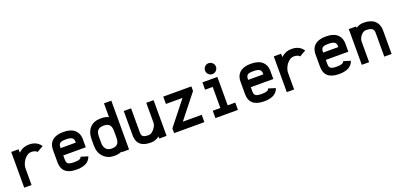

<svg xmlns="http://www.w3.org/2000/svg" viewBox="9 -1610 5231 2525"><g transform="rotate(-20 2624.5 -348.0)"><path d="M379.4 -380.9Q376 -386.2 369.6 -391.6Q363.3 -397 346.2 -403.3Q329.1 -409.7 307.1 -409.7H297.4Q263.2 -409.7 230 -382.1Q196.8 -354.5 176.5 -312.5Q156.2 -270.5 156.2 -229.5V0H53.7V-500H156.2V-453.6Q222.2 -512.2 297.4 -512.2H307.1Q414.1 -512.2 468.3 -431.6Z M792.5 -512.2Q833.5 -512.2 866.9 -503.4Q900.4 -494.6 921.1 -481.9Q941.9 -469.2 957 -450.7Q972.2 -432.1 979.5 -416.5Q986.8 -400.9 991 -381.8Q995.1 -362.8 995.6 -353.8Q996.1 -344.7 996.1 -335.4V-222.7H681.2V-164.6Q681.2 -146 684.1 -134.5Q687 -123 696.5 -111.8Q706.1 -100.6 727.3 -95.5Q748.5 -90.3 782.7 -90.3H792.5Q839.8 -90.3 861.3 -99.9Q882.8 -109.4 889.2 -129.4L986.8 -99.1Q978 -69.3 958 -47.4Q938 -25.4 916.7 -14.4Q895.5 -3.4 868.7 3.2Q841.8 9.8 825.4 11Q809.1 12.2 792.5 12.2H782.7Q578.6 12.2 578.6 -164.6V-335.4Q578.6 -445.3 663.6 -488.3Q711.4 -512.2 782.7 -512.2ZM782.7 -409.7Q757.3 -409.7 741.9 -407.7Q726.6 -405.8 711.2 -398.7Q695.8 -391.6 688.5 -376Q681.2 -360.4 681.2 -335.4V-325.2H893.6V-335.4Q893.6 -346.7 892.6 -354.7Q891.6 -362.8 886 -374Q880.4 -385.3 870.1 -392.3Q859.9 -399.4 840.1 -404.5Q820.3 -409.7 792.5 -409.7Z M1206.1 -291.5V-208.5Q1206.1 -151.4 1233.6 -120.8Q1261.2 -90.3 1307.6 -90.3H1317.4Q1367.2 -90.3 1392.8 -116.2Q1418.5 -142.1 1418.5 -208.5V-291.5Q1418.5 -357.4 1392.8 -383.5Q1367.2 -409.7 1317.4 -409.7H1307.6Q1257.8 -409.7 1231.9 -383.5Q1206.1 -357.4 1206.1 -291.5ZM1307.6 -512.2H1317.4Q1374.5 -512.2 1418.5 -490.7V-683.6H1521V0H1418.5V-9.3Q1374.5 12.2 1317.4 12.2H1307.6Q1221.2 12.2 1162.4 -46.9Q1103.5 -106 1103.5 -208.5V-291.5Q1103.5 -397.5 1158 -454.8Q1212.4 -512.2 1307.6 -512.2Z M1731 -164.6Q1731 -146 1733.6 -134.5Q1736.3 -123 1744.9 -111.8Q1753.4 -100.6 1772.2 -95.5Q1791 -90.3 1820.8 -90.3H1831.1Q1857.4 -90.3 1884.5 -114Q1911.6 -137.7 1927.5 -167.5Q1943.4 -197.3 1943.4 -218.3V-500H2045.9V0H1943.4V-29.8Q1889.2 12.2 1831.1 12.2H1820.8Q1785.2 12.2 1755.9 6.1Q1726.6 0 1707 -10Q1687.5 -20 1672.6 -34.7Q1657.7 -49.3 1649.7 -64.2Q1641.6 -79.1 1636.5 -97.9Q1631.3 -116.7 1629.9 -131.8Q1628.4 -147 1628.4 -164.6V-500H1731Z M2151.4 -66.4 2413.6 -397.5H2181.2V-500H2574.7V-436L2310.5 -102.5H2574.7V0H2151.4Z M2729.5 -500H2938.5V-102.5H3044.4V0H2729.5V-102.5H2835.9V-397.5H2729.5ZM2890.6 -709.5Q2921.9 -709.5 2944.6 -687Q2967.3 -664.6 2967.3 -633.3Q2967.3 -602.1 2944.6 -579.6Q2921.9 -557.1 2890.6 -557.1Q2858.9 -557.1 2836.9 -579.3Q2814.9 -601.6 2814.9 -633.3Q2814.9 -665 2836.9 -687.3Q2858.9 -709.5 2890.6 -709.5Z M3417 -512.2Q3458 -512.2 3491.5 -503.4Q3524.9 -494.6 3545.7 -481.9Q3566.4 -469.2 3581.5 -450.7Q3596.7 -432.1 3604 -416.5Q3611.3 -400.9 3615.5 -381.8Q3619.6 -362.8 3620.1 -353.8Q3620.6 -344.7 3620.6 -335.4V-222.7H3305.7V-164.6Q3305.7 -146 3308.6 -134.5Q3311.5 -123 3321 -111.8Q3330.6 -100.6 3351.8 -95.5Q3373 -90.3 3407.2 -90.3H3417Q3464.4 -90.3 3485.8 -99.9Q3507.3 -109.4 3513.7 -129.4L3611.3 -99.1Q3602.5 -69.3 3582.5 -47.4Q3562.5 -25.4 3541.3 -14.4Q3520 -3.4 3493.2 3.2Q3466.3 9.8 3450 11Q3433.6 12.2 3417 12.2H3407.2Q3203.1 12.2 3203.1 -164.6V-335.4Q3203.1 -445.3 3288.1 -488.3Q3335.9 -512.2 3407.2 -512.2ZM3407.2 -409.7Q3381.8 -409.7 3366.5 -407.7Q3351.1 -405.8 3335.7 -398.7Q3320.3 -391.6 3313 -376Q3305.7 -360.4 3305.7 -335.4V-325.2H3518.1V-335.4Q3518.1 -346.7 3517.1 -354.7Q3516.1 -362.8 3510.5 -374Q3504.9 -385.3 3494.6 -392.3Q3484.4 -399.4 3464.6 -404.5Q3444.8 -409.7 3417 -409.7Z M4053.7 -380.9Q4050.3 -386.2 4043.9 -391.6Q4037.6 -397 4020.5 -403.3Q4003.4 -409.7 3981.4 -409.7H3971.7Q3937.5 -409.7 3904.3 -382.1Q3871.1 -354.5 3850.8 -312.5Q3830.6 -270.5 3830.6 -229.5V0H3728V-500H3830.6V-453.6Q3896.5 -512.2 3971.7 -512.2H3981.4Q4088.4 -512.2 4142.6 -431.6Z M4466.8 -512.2Q4507.8 -512.2 4541.3 -503.4Q4574.7 -494.6 4595.5 -481.9Q4616.2 -469.2 4631.3 -450.7Q4646.5 -432.1 4653.8 -416.5Q4661.1 -400.9 4665.3 -381.8Q4669.4 -362.8 4669.9 -353.8Q4670.4 -344.7 4670.4 -335.4V-222.7H4355.5V-164.6Q4355.5 -146 4358.4 -134.5Q4361.3 -123 4370.8 -111.8Q4380.4 -100.6 4401.6 -95.5Q4422.9 -90.3 4457 -90.3H4466.8Q4514.2 -90.3 4535.6 -99.9Q4557.1 -109.4 4563.5 -129.4L4661.1 -99.1Q4652.3 -69.3 4632.3 -47.4Q4612.3 -25.4 4591.1 -14.4Q4569.8 -3.4 4543 3.2Q4516.1 9.8 4499.8 11Q4483.4 12.2 4466.8 12.2H4457Q4252.9 12.2 4252.9 -164.6V-335.4Q4252.9 -445.3 4337.9 -488.3Q4385.7 -512.2 4457 -512.2ZM4457 -409.7Q4431.6 -409.7 4416.3 -407.7Q4400.9 -405.8 4385.5 -398.7Q4370.1 -391.6 4362.8 -376Q4355.5 -360.4 4355.5 -335.4V-325.2H4567.9V-335.4Q4567.9 -346.7 4566.9 -354.7Q4565.9 -362.8 4560.3 -374Q4554.7 -385.3 4544.4 -392.3Q4534.2 -399.4 4514.4 -404.5Q4494.6 -409.7 4466.8 -409.7Z M5092.8 -335.4Q5092.8 -346.2 5091.6 -354.5Q5090.3 -362.8 5084.7 -373.8Q5079.1 -384.8 5068.8 -392.1Q5058.6 -399.4 5038.8 -404.5Q5019 -409.7 4991.7 -409.7H4981.9Q4955.1 -409.7 4930.4 -387.9Q4905.8 -366.2 4893.1 -339.1Q4880.4 -312 4880.4 -291.5V0H4777.8V-500H4880.4V-479Q4927.7 -512.2 4981.9 -512.2H4991.7Q5032.7 -512.2 5065.7 -503.4Q5098.6 -494.6 5119.4 -481.9Q5140.1 -469.2 5155.5 -450.7Q5170.9 -432.1 5178.2 -416.3Q5185.5 -400.4 5189.7 -381.6Q5193.8 -362.8 5194.6 -353.8Q5195.3 -344.7 5195.3 -335.4V0H5092.8Z"/></g></svg>

Font: Anka/Coder Condensed
Style: Bold
Weight: 700
Width: 4
Monospace: yes
Version: Version 001.100